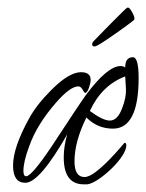

<svg xmlns="http://www.w3.org/2000/svg" viewBox="-20 -470 381 500"><path d="M198 10Q146 10 146 -60Q146 -89 155 -120Q83 6 46 6Q14 6 14 -39Q14 -86 56 -162Q75 -197 114 -236Q160 -282 191 -282Q216 -282 216 -262Q216 -254 211.5 -241Q207 -228 201 -228Q200 -228 195 -237Q190 -245 184 -245Q163 -245 127 -204Q76 -146 56 -89Q41 -49 41 -25Q41 -11 48 -11Q62 -11 112 -85Q152 -146 175 -180.5Q198 -215 204 -223Q260 -298 294 -298Q302 -298 306 -294Q306 -321 326 -321Q341 -321 341 -267Q341 -135 274 -135Q234 -135 205 -164Q174 -101 174 -50Q174 -9 200 -9Q212 -9 229.5 -22.5Q247 -36 264 -53.5Q281 -71 292.5 -84.5Q304 -98 304 -98Q309 -98 309 -92Q309 -80 298 -63.5Q287 -47 270.5 -31Q254 -15 237 -3.5Q220 8 208 10ZM266 -156Q286 -156 298 -188Q309 -216 308 -238L307 -255Q307 -260 306.5 -264Q306 -268 306 -271Q245 -248 214 -181Q248 -156 266 -156ZM226 -349Q220 -349 220 -355Q220 -359 224 -363Q228 -367 240.5 -380Q253 -393 268.5 -408.5Q284 -424 296 -436Q308 -448 310 -449Q314 -453 319.5 -445.5Q325 -438 328.5 -429Q332 -420 328 -417Q314 -406 291.5 -390Q269 -374 250 -361.5Q231 -349 226 -349Z"/></svg>

Font: Petemoss
Style: Regular
Weight: 400
Designer: Robert E. Leuschke
Foundry: Robert E. Leuschke
Version: Version 1.010; ttfautohint (v1.8.3)